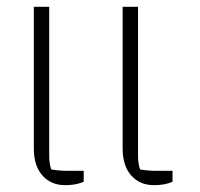

<svg xmlns="http://www.w3.org/2000/svg" viewBox="-20 -532 586 562"><path d="M79 -97V-512H124V-77Q124 -53 130 -36Q153 -32 177 -32H225V0Q203 10 171 10Q129 10 104 -18.5Q79 -47 79 -97ZM339 -97V-512H384V-77Q384 -53 390 -36Q413 -32 437 -32H485V0Q463 10 431 10Q389 10 364 -18.5Q339 -47 339 -97Z"/></svg>

Font: Athiti Light
Style: Regular
Weight: 300
Designer: CadsonDemak Team
Foundry: CadsonDemak
Version: Version 1.033